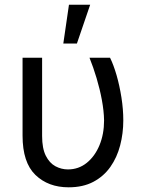

<svg xmlns="http://www.w3.org/2000/svg" viewBox="-20 -793 625 823"><path d="M76.7 -545.5H160.5V-210.2Q160.5 -157 176.3 -125.5Q192.1 -94.1 217.5 -80.4Q242.9 -66.8 271.3 -66.8Q316.8 -66.8 351.7 -94.8Q386.7 -122.9 406.4 -170.5Q426.1 -218 426.1 -277Q425.4 -317.5 416.7 -364.3Q408 -411.2 394 -458.1Q380 -505 363.6 -545.5H451.7Q466.6 -515.6 479.6 -470.9Q492.5 -426.1 500.5 -375.4Q508.5 -324.6 508.5 -277Q508.5 -221.2 495 -169.6Q481.5 -117.9 453.1 -77.6Q424.7 -37.3 380.3 -13.7Q335.9 9.9 274.1 9.9Q186.8 9.9 131.7 -43.3Q76.7 -96.6 76.7 -211.6ZM251.4 -606.5 275.6 -772.7H366.5L309.7 -606.5Z"/></svg>

Font: InterMG
Style: Regular
Weight: 400
Designer: Rasmus Andersson
Foundry: rsms
Version: Version 3.019;December 26, 2023;FontCreator 15.0.0.2955 64-b